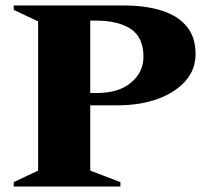

<svg xmlns="http://www.w3.org/2000/svg" viewBox="-20 -680 753 700"><path d="M30 0V-16L119 -58V-602L30 -644V-660H432Q510 -660 569 -641.5Q628 -623 660.5 -584Q693 -545 693 -483Q693 -426 655.5 -384Q618 -342 554 -319Q490 -296 408 -296H309V-58L419 -16V0ZM309 -605V-341H334Q413 -341 458 -379Q503 -417 503 -473Q503 -543 457.5 -574Q412 -605 327 -605Z"/></svg>

Font: Spectral ExtraBold
Style: Regular
Weight: 800
Designer: Jean-Baptiste Levee
Foundry: Production Type
Version: Version 2.001